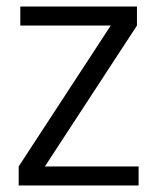

<svg xmlns="http://www.w3.org/2000/svg" viewBox="-20 -566 481 586"><path d="M398 -488 117 -58H403V0H37V-58L318 -488H42V-546H398Z"/></svg>

Font: SVN-Poppins Light
Style: Regular
Weight: 300
Designer: Ninad Kale (Devanagari), Jonny Pinhorn (Latin)
Foundry: Indian Type Foundry
Version: Version 3.002 2017; ttfautohint (v1.8.3)